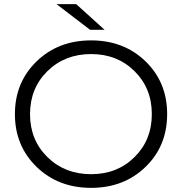

<svg xmlns="http://www.w3.org/2000/svg" viewBox="-20 -901 879 927"><path d="M415 -757 253 -881H348L485 -757ZM420 6Q261 6 156.5 -95.5Q52 -197 52 -350Q52 -503 156.5 -604.5Q261 -706 420 -706Q578 -706 682.5 -605Q787 -504 787 -350Q787 -196 682.5 -95Q578 6 420 6ZM420 -60Q546 -60 629.5 -142.5Q713 -225 713 -350Q713 -475 629.5 -557.5Q546 -640 420 -640Q293 -640 209 -557.5Q125 -475 125 -350Q125 -225 209 -142.5Q293 -60 420 -60Z"/></svg>

Font: mBank
Style: Regular
Weight: 400
Designer: Julieta Ulanovsky
Foundry: Julieta Ulanovsky
Version: Version 7.200;PS 007.200;hotconv 1.0.88;makeotf.lib2.5.64775